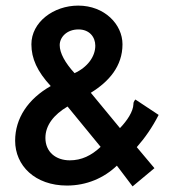

<svg xmlns="http://www.w3.org/2000/svg" viewBox="-20 -651 603 685"><path d="M453 14 531 -51 468 -126C497 -159 523 -196 546 -241L463 -296C457 -289 456 -285 456 -279C455 -253 434 -221 408 -194L304 -320C369 -360 417 -415 417 -493C417 -564 353 -631 259 -631C171 -631 92 -572 92 -493C92 -442 113 -396 161 -344C80 -298 34 -229 34 -149C34 -60 105 11 219 11C289 11 351 -16 397 -60ZM246 -390C212 -427 193 -462 193 -490C193 -518 218 -546 260 -546C299 -546 320 -519 320 -488C320 -449 292 -411 246 -390ZM229 -79C179 -79 142 -109 142 -159C142 -204 172 -242 221 -271L339 -127C306 -96 271 -79 229 -79Z"/></svg>

Font: Inconsolata SemiExpanded
Style: Bold
Weight: 700
Width: 6
Monospace: yes
Designer: Raph Levien, Cyreal, Brenton Simpson
Foundry: Raph Levien, Cyreal, Google
Version: Version 3.100